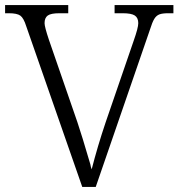

<svg xmlns="http://www.w3.org/2000/svg" viewBox="-20 -734 701 754"><path d="M83 -631Q73 -663 60 -672.5Q47 -682 15 -682H0V-714H248V-682H213Q180 -682 167.5 -673Q155 -664 155 -643Q155 -629 172 -578L284 -254Q301 -204 335 -88Q336 -80 340 -69Q363 -159 395 -254L505 -574Q523 -625 523 -643Q523 -664 509.5 -673Q496 -682 462 -682H430V-714H661V-682H640Q618 -682 606 -677.5Q594 -673 586 -660Q578 -647 569 -618L356 0H303Z"/></svg>

Font: Noto Serif Light
Style: Regular
Weight: 300
Designer: Monotype Design Team
Foundry: Monotype Imaging Inc.
Version: Version 1.001